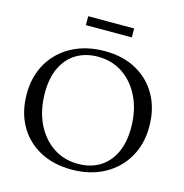

<svg xmlns="http://www.w3.org/2000/svg" viewBox="-126 -998 1074 1123"><g transform="rotate(15 411.0 -436.0)"><path d="M406 10Q296 10 213.5 -35Q131 -80 85.5 -161Q40 -242 40 -350Q40 -457 87.5 -538Q135 -619 220.5 -664.5Q306 -710 418 -710Q528 -710 609.5 -665Q691 -620 736.5 -539Q782 -458 782 -349Q782 -243 734.5 -162Q687 -81 602.5 -35.5Q518 10 406 10ZM434 -32Q509 -32 564.5 -65.5Q620 -99 650.5 -162.5Q681 -226 681 -314Q681 -420 643 -499.5Q605 -579 539 -623.5Q473 -668 388 -668Q313 -668 257.5 -634.5Q202 -601 171.5 -538Q141 -475 141 -386Q141 -280 179 -200.5Q217 -121 283 -76.5Q349 -32 434 -32ZM270 -828V-882H548V-828Z"/></g></svg>

Font: Hedvig Letters Serif 24pt 24pt
Style: Regular
Weight: 400
Version: Version 1.000